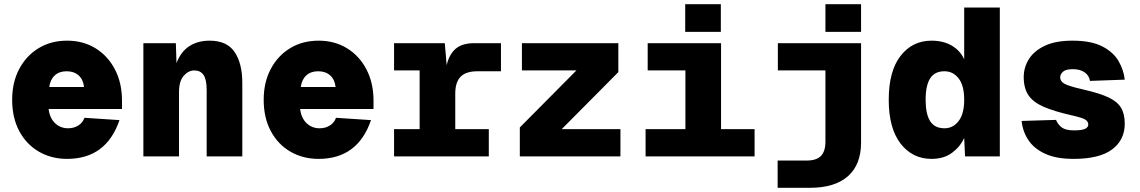

<svg xmlns="http://www.w3.org/2000/svg" viewBox="-20 -746 5440 916"><path d="M300 12Q225 12 165.5 -22.5Q106 -57 72 -120.5Q38 -184 38 -270Q38 -353 71.5 -416.5Q105 -480 164 -516Q223 -552 300 -552Q377 -552 436 -515.5Q495 -479 528.5 -414.5Q562 -350 562 -266V-226H212Q217 -183 242.5 -158.5Q268 -134 305 -134Q333 -134 354 -147.5Q375 -161 383 -184L550 -173Q487 12 300 12ZM215 -331H381Q377 -367 355 -386.5Q333 -406 298 -406Q263 -406 241.5 -386.5Q220 -367 215 -331Z M664 0V-540H819L822 -445Q843 -500 883.5 -526Q924 -552 980 -552Q1063 -552 1099.5 -497.5Q1136 -443 1136 -351V0H966V-316Q966 -367 951 -388.5Q936 -410 907 -410Q879 -410 856.5 -384.5Q834 -359 834 -306V0Z M1500 12Q1425 12 1365.5 -22.5Q1306 -57 1272 -120.5Q1238 -184 1238 -270Q1238 -353 1271.5 -416.5Q1305 -480 1364 -516Q1423 -552 1500 -552Q1577 -552 1636 -515.5Q1695 -479 1728.5 -414.5Q1762 -350 1762 -266V-226H1412Q1417 -183 1442.5 -158.5Q1468 -134 1505 -134Q1533 -134 1554 -147.5Q1575 -161 1583 -184L1750 -173Q1687 12 1500 12ZM1415 -331H1581Q1577 -367 1555 -386.5Q1533 -406 1498 -406Q1463 -406 1441.5 -386.5Q1420 -367 1415 -331Z M1860 0V-130H1982V-410H1860V-540H2102L2111 -435Q2123 -487 2154 -513.5Q2185 -540 2242 -540H2370V-406H2258Q2203 -406 2177.5 -380Q2152 -354 2152 -300V-130H2312V0Z M2460 0V-138L2730 -410H2470V-540H2930V-402L2660 -130H2940V0Z M3060 0V-130H3250V-410H3070V-540H3420V-130H3580V0ZM3249 -594V-726H3419V-594Z M3690 150V20H3828Q3875 20 3896.5 -2Q3918 -24 3918 -70V-410H3691V-540H4088V-66Q4088 39 4025.5 94.5Q3963 150 3844 150ZM3918 -594V-726H4088V-594Z M4424 12Q4333 12 4276.5 -61Q4220 -134 4220 -270Q4220 -407 4276.5 -479.5Q4333 -552 4424 -552Q4480 -552 4520.5 -528.5Q4561 -505 4580 -463V-710H4750V0H4584L4580 -88Q4561 -46 4522 -17Q4483 12 4424 12ZM4486 -134Q4527 -134 4553.5 -168.5Q4580 -203 4580 -270Q4580 -338 4553.5 -372Q4527 -406 4486 -406Q4439 -406 4417.5 -372Q4396 -338 4396 -270Q4396 -202 4417.5 -168Q4439 -134 4486 -134Z M5102 12Q5019 12 4966 -12.5Q4913 -37 4886 -78Q4859 -119 4854 -169L5018 -174Q5027 -152 5045.5 -138Q5064 -124 5104 -124Q5142 -124 5157 -131.5Q5172 -139 5172 -152Q5172 -166 5158.5 -175Q5145 -184 5092 -196Q5008 -215 4958 -237Q4908 -259 4886 -292.5Q4864 -326 4864 -378Q4864 -425 4889 -464.5Q4914 -504 4965.5 -528Q5017 -552 5096 -552Q5186 -552 5239 -524.5Q5292 -497 5316.5 -454.5Q5341 -412 5346 -366L5180 -360Q5176 -386 5154.5 -401Q5133 -416 5098 -416Q5064 -416 5051 -403.5Q5038 -391 5038 -378Q5038 -365 5046.5 -355.5Q5055 -346 5079.5 -337.5Q5104 -329 5152 -318Q5227 -301 5269 -281Q5311 -261 5328.5 -231.5Q5346 -202 5346 -156Q5346 -78 5285.5 -33Q5225 12 5102 12Z"/></svg>

Font: Geist Mono UltraBlack
Style: Regular
Weight: 900
Monospace: yes
Designer: Basement.studio, Andrés Briganti, Mateo Zaragoza
Foundry: Basement.studio, Vercel, Andrés Briganti, Guido Ferreyra, Mateo Zaragoza
Version: Version 1.400; ttfautohint (v1.8.4.7-5d5b)